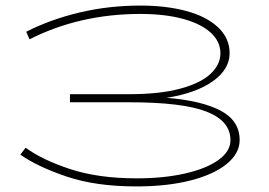

<svg xmlns="http://www.w3.org/2000/svg" viewBox="-20 -655 966 689"><path d="M840 -152Q840 -105 794 -67Q748 -29 664 -7.5Q580 14 469 14Q325 14 220.5 -21Q116 -56 53 -100L72 -125Q130 -82 231 -48.5Q332 -15 471 -15Q568 -15 644.5 -32.5Q721 -50 764 -81Q807 -112 807 -152Q807 -221 721 -254.5Q635 -288 444 -288H231V-317H444Q552 -317 625.5 -336.5Q699 -356 735 -389.5Q771 -423 771 -464Q771 -506 736 -538Q701 -570 636 -587.5Q571 -605 484 -605Q266 -605 86 -514L74 -541Q160 -585 265 -610Q370 -635 484 -635Q576 -635 648.5 -615.5Q721 -596 762.5 -557Q804 -518 804 -464Q804 -407 744.5 -364Q685 -321 578 -304Q703 -294 771.5 -258Q840 -222 840 -152Z"/></svg>

Font: BioRhyme Expanded ExtraLight
Style: Regular
Weight: 275
Width: 7
Designer: Aoife Mooney
Foundry: Aoife Mooney Type
Version: Version 1.000